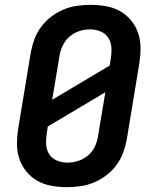

<svg xmlns="http://www.w3.org/2000/svg" viewBox="-20 -763 640 791"><path d="M256 8Q224 8 192.5 2.5Q161 -3 135 -17.5Q109 -32 89.5 -55.5Q70 -79 60 -108Q50 -137 50 -169Q50 -201 55 -233L107 -548Q112 -575 122 -602Q132 -629 150 -653Q168 -677 192 -695Q216 -713 242.5 -724Q269 -735 297 -739Q325 -743 353 -743Q385 -743 416.5 -737.5Q448 -732 474 -717.5Q500 -703 519.5 -679.5Q539 -656 549 -627Q559 -598 559 -566Q559 -534 554 -502L502 -187Q497 -160 487 -133Q477 -106 459 -82Q441 -58 417 -40Q393 -22 366.5 -11Q340 0 312 4Q284 8 256 8ZM195 -352 432 -493 436 -518Q440 -542 439 -565Q438 -588 427 -606Q416 -624 395.5 -633Q375 -642 351 -642Q329 -642 307 -635Q285 -628 267 -612.5Q249 -597 238.5 -575.5Q228 -554 225 -532ZM258 -93Q280 -93 302 -100Q324 -107 342.5 -122.5Q361 -138 371 -159.5Q381 -181 384 -203L414 -383L177 -242L173 -217Q169 -193 170 -170Q171 -147 182 -129Q193 -111 213.5 -102Q234 -93 258 -93Z"/></svg>

Font: Iosevka Aile
Style: Bold Italic
Weight: 700
Italic angle: -9°
Designer: Belleve Invis
Foundry: Belleve Invis
Version: Version 28.0.1; ttfautohint (v1.8.4)